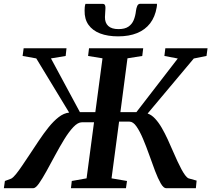

<svg xmlns="http://www.w3.org/2000/svg" viewBox="-48 -999 1121 1019"><path d="M-27.5 0 -22 -38.5 11.5 -51Q22.5 -57 37 -75Q51.5 -93 69.2 -119.2Q87 -145.5 107 -175.5Q132 -213 157.5 -251.5Q183 -290 209.5 -323Q236 -356 263.2 -377.2Q290.5 -398.5 319 -401.5L144.5 -689L72 -702L77.5 -743H305L300.5 -702L222.5 -689L376 -404H458L496 -689.5L419.5 -702L424.5 -743H712L707 -702L628.5 -689.5L591 -404H676L895.5 -688.5L824.5 -702L829.5 -743H1053.5L1048 -702L980.5 -688.5L735.5 -396.5Q756.5 -389.5 775.2 -369.2Q794 -349 810.5 -320.5Q827 -292 842.2 -259Q857.5 -226 871.5 -193Q882.5 -167.5 893.5 -143.8Q904.5 -120 914.8 -101Q925 -82 934.5 -69.2Q944 -56.5 952.5 -52.5L995.5 -40.5L991.5 0H834Q820 0 805.2 -25.5Q790.5 -51 775.2 -91.2Q760 -131.5 744 -176.8Q728 -222 711 -262.2Q694 -302.5 676.2 -328Q658.5 -353.5 639 -353.5H584L544 -52.5L626 -38.5L620.5 0H328.5L333 -38.5L411.5 -52.5L451 -350H386.5Q365.5 -350 341.5 -324.8Q317.5 -299.5 293 -259.5Q268.5 -219.5 244.5 -174.8Q220.5 -130 198.5 -90.2Q176.5 -50.5 158.8 -25.2Q141 0 128 0ZM496.5 -978.5Q506.5 -978.5 509.5 -971Q512.5 -963.5 511.5 -952.5Q511.5 -943 510.2 -930.5Q509 -918 509 -908.5Q508.5 -878 526.5 -861.2Q544.5 -844.5 581 -844.5Q614.5 -844.5 633.5 -857.5Q652.5 -870.5 661.5 -892.2Q670.5 -914 673.5 -940.5Q675.5 -956.5 680.5 -967.8Q685.5 -979 697 -979H785Q785 -974.5 785 -970Q785 -965.5 783.5 -959.5Q775 -909.5 748.8 -875.2Q722.5 -841 679.8 -823.5Q637 -806 579 -806Q523.5 -806 483.2 -821.5Q443 -837 421.5 -867.5Q400 -898 401 -943Q401 -952 401.8 -960.8Q402.5 -969.5 405.5 -978.5Z"/></svg>

Font: Merriweather 48pt SemiBold
Style: Italic
Weight: 600
Italic angle: -7.8°
Designer: Eben Sorkin
Foundry: Eben Sorkin
Version: Version 2.101